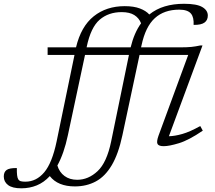

<svg xmlns="http://www.w3.org/2000/svg" viewBox="-178 -762 1137 1014"><path d="M73.5 -472V-512H223.5Q250 -622.5 317 -676Q384 -729.5 480.5 -729.5Q529 -729.5 561 -717.2Q593 -705 610.5 -685.5Q646.5 -714.5 692.2 -728.2Q738 -742 794 -742Q861 -742 890.2 -724.8Q919.5 -707.5 919.5 -680Q919.5 -655.5 902 -642.8Q884.5 -630 844.5 -630.5Q846.5 -670.5 831 -689.5Q814 -711 768.5 -711Q689 -711 639.8 -666.2Q590.5 -621.5 569.5 -523L567 -512H779.5Q809.5 -512 832.2 -514.2Q855 -516.5 880 -522H891.5L714 -42.5Q744.5 -43 785 -54.5Q825.5 -66 879.5 -96.5L893 -72Q819 -21.5 767.2 -5.8Q715.5 10 686.5 10Q661 10 654.2 -1.2Q647.5 -12.5 659 -45L816 -472H559L468.5 -48Q447.5 51 412.2 110.5Q377 170 328 196.2Q279 222.5 217.5 222.5Q127.5 222.5 85 168Q54 201.5 16.2 217Q-21.5 232.5 -65.5 232.5Q-113 232.5 -135.5 215.2Q-158 198 -158 170Q-158 146.5 -143.2 135.8Q-128.5 125 -89 125.5Q-90 172 -81.5 185Q-76.5 193 -67.5 195.2Q-58.5 197.5 -44 197.5Q14 197.5 55.8 147.8Q97.5 98 121 -15L215.5 -472ZM464.5 -698Q395 -698 348.2 -657.8Q301.5 -617.5 280 -515L279.5 -512H512Q530.5 -588.5 567 -639Q556 -667 531.2 -682.5Q506.5 -698 464.5 -698ZM180.5 -48Q160 49 125 112Q135.5 147.5 162.8 167.5Q190 187.5 229.5 187.5Q288.5 187.5 337.2 142Q386 96.5 409 -15L503 -472H271Z"/></svg>

Font: Newsreader 6pt Light
Style: Italic
Weight: 300
Italic angle: -17°
Designer: Hugues Gentile
Foundry: Production Type
Version: Version 1.003; ttfautohint (v1.8.3)